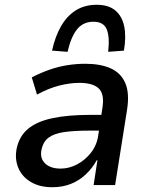

<svg xmlns="http://www.w3.org/2000/svg" viewBox="-20 -775 622 804"><path d="M199 9Q146 9 109 -13Q72 -35 56.5 -72.5Q41 -110 50 -154Q61 -205 97.5 -235.5Q134 -266 199 -280Q264 -294 359 -294H421L411 -228H354Q291 -228 249 -222Q207 -216 184 -199Q161 -182 154 -149Q146 -113 168.5 -91Q191 -69 234 -69Q269 -69 302.5 -86.5Q336 -104 360.5 -135Q385 -166 391 -206L409 -324Q418 -381 393.5 -404.5Q369 -428 312 -428Q274 -428 229.5 -417Q185 -406 135 -379L113 -451Q150 -470 187 -483Q224 -496 262 -502Q300 -508 337 -508Q400 -508 443 -489Q486 -470 504.5 -427.5Q523 -385 512 -315L462 0H372L388 -104H385Q367 -71 339.5 -45Q312 -19 277 -5Q242 9 199 9ZM263 -558 198 -563Q211 -623 236 -666Q261 -709 298 -732Q335 -755 385 -755Q434 -755 462.5 -731.5Q491 -708 500 -665Q509 -622 499 -563L433 -558Q440 -620 427 -652Q414 -684 371 -684Q328 -684 302.5 -652Q277 -620 263 -558Z"/></svg>

Font: Nunito Sans 7pt SemiCondensed SemiBold
Style: Italic
Weight: 600
Width: 4
Italic angle: -9°
Designer: Vernon Adams
Foundry: Vernon Adams
Version: Version 3.101;gftools[0.9.27]